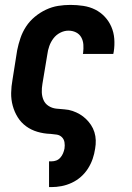

<svg xmlns="http://www.w3.org/2000/svg" viewBox="-20 -548 540 783"><path d="M180 215V110H190Q200 110 209.5 106.5Q219 103 226 95Q233 87 237 77.5Q241 68 243 58Q245 45 243 32.5Q241 20 232.5 11.5Q224 3 211.5 1Q199 -1 186 -2H185Q158 -3 132.5 -10.5Q107 -18 86.5 -33Q66 -48 52.5 -69.5Q39 -91 32 -116.5Q25 -142 25.5 -169Q26 -196 31 -223L50 -343Q55 -368 63.5 -393Q72 -418 86.5 -440Q101 -462 122 -479.5Q143 -497 167.5 -508.5Q192 -520 217 -524Q242 -528 267 -528Q294 -528 320 -524Q346 -520 368 -509Q390 -498 407 -480Q424 -462 434 -439Q444 -416 446 -390Q448 -364 444 -338L442 -328H318L319 -333Q321 -349 320 -365.5Q319 -382 311.5 -395.5Q304 -409 290 -416Q276 -423 259 -423Q242 -423 225.5 -414.5Q209 -406 198 -391.5Q187 -377 181 -360Q175 -343 173 -326L153 -206Q150 -189 150.5 -172Q151 -155 157.5 -140Q164 -125 178 -116Q192 -107 209 -105Q226 -103 243 -102Q260 -101 276 -95.5Q292 -90 305.5 -82Q319 -74 330.5 -63Q342 -52 351 -38.5Q360 -25 365 -9Q370 7 370.5 24Q371 41 368 58Q365 79 358 99.5Q351 120 339 139Q327 158 310 173Q293 188 272.5 197.5Q252 207 231 211Q210 215 189 215Z"/></svg>

Font: Iosevka Extrabold Oblique
Style: Regular
Weight: 800
Italic angle: -9°
Monospace: yes
Designer: Belleve Invis
Foundry: Belleve Invis
Version: Version 32.5.0; ttfautohint (v1.8.4)